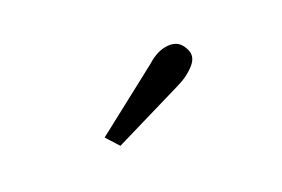

<svg xmlns="http://www.w3.org/2000/svg" viewBox="-34 -804 353 240"><g transform="rotate(-20 143.0 -683.5)"><path d="M97 -634.5 82 -651 168 -718.5Q181 -730.5 195.5 -731.8Q210 -733 216.5 -720.5Q223.5 -709 213.8 -698Q204 -687 189 -680Z"/></g></svg>

Font: Imbue 24pt Light
Style: Regular
Weight: 300
Designer: Tyler Finck
Foundry: Etcetera Type Company
Version: Version 1.102